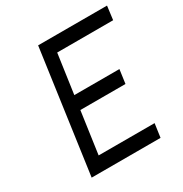

<svg xmlns="http://www.w3.org/2000/svg" viewBox="-163 -826 908 951"><g transform="rotate(-30 290.5 -350.0)"><path d="M89 0H483L494 -78H174L208 -318H466L477 -397H219L251 -622H571L581 -700H187Z"/></g></svg>

Font: Unageo
Style: Regular-Italic
Weight: 400
Designer: Richard Sepsi
Foundry: Richard Sepsi
Version: Version 2.000